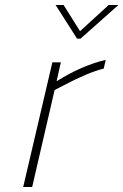

<svg xmlns="http://www.w3.org/2000/svg" viewBox="-20 -750 495 770"><path d="M73 0 190 -500H224L207 -424Q307 -487 404 -510L396 -475Q332 -459 232 -406L199 -389L109 0ZM303 -595H289L203 -730H235L301 -625L416 -730H455Z"/></svg>

Font: Titillium Web ExtraLight
Style: Italic
Weight: 275
Italic angle: -13°
Version: Version 1.002;PS 57.000;hotconv 1.0.70;makeotf.lib2.5.55311